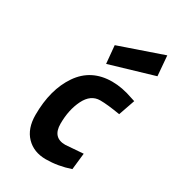

<svg xmlns="http://www.w3.org/2000/svg" viewBox="-188 -882 908 1001"><g transform="rotate(30 266.0 -381.0)"><path d="M343 -512Q403 -512 470 -488L492 -481L458 -383Q381 -396 337 -396Q280 -396 249 -333.5Q218 -271 218 -187.5Q218 -104 294 -104L401 -112L390 -13Q317 12 244 12Q171 12 126.5 -34Q82 -80 82 -162Q82 -315 149.5 -413.5Q217 -512 343 -512ZM268 -576 258 -683 522 -774 532 -654Z"/></g></svg>

Font: Titillium Web
Style: Bold Italic
Weight: 700
Italic angle: -13°
Version: Version 1.001;PS 57.000;hotconv 1.0.70;makeotf.lib2.5.55311